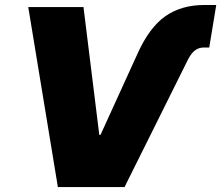

<svg xmlns="http://www.w3.org/2000/svg" viewBox="-20 -756 894 776"><path d="M536.1 -539.6Q583.5 -645 648.2 -690.4Q712.9 -735.8 805.7 -735.8H854L825.7 -564H804.2Q783.7 -564 768.6 -552.7Q753.4 -541.5 740.7 -517.1L483.4 0H213.9L94.2 -727.5H317.4L381.3 -210.9H386.2Z"/></svg>

Font: Inter 17pt Black
Style: Italic
Weight: 900
Italic angle: -9.3988°
Version: Version 4.001;git-66647c0bb